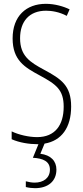

<svg xmlns="http://www.w3.org/2000/svg" viewBox="-20 -744 434 1004"><path d="M275 143C275 98 246 67 191 60L213 7C302 -8 352 -77 352 -187C352 -297 300 -331 209 -380C137 -419 85 -451 85 -544C85 -632 133 -688 221 -688C249 -688 290 -682 329 -661L344 -695C314 -710 267 -724 220 -724C117 -724 46 -660 46 -543C46 -429 109 -392 187 -350C274 -303 313 -275 313 -186C313 -90 268 -27 174 -27C131 -27 78 -39 41 -57V-16C81 2 133 10 175 10C177 10 179 10 181 10L152 81C204 84 241 99 241 143C241 187 207 211 161 211C147 211 129 208 115 204V234C130 238 149 240 163 240C232 240 275 203 275 143Z"/></svg>

Font: Noto Sans Sinhala UI ExtraCondensed ExtraLight
Style: Regular
Weight: 200
Width: 2
Designer: Jelle Bosma - Monotype Design Team
Foundry: Monotype Imaging Inc.
Version: Version 2.006